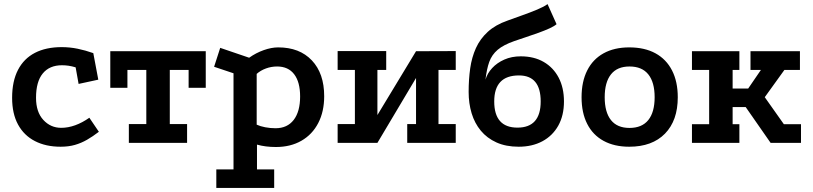

<svg xmlns="http://www.w3.org/2000/svg" viewBox="-20 -698 3971 938"><path d="M349.5 -369Q331 -374.5 315 -376.9Q299 -379.2 282.8 -379.2Q221.8 -379.2 188.9 -339.1Q156 -299 156 -220.2Q156 -151 191.6 -112.2Q227.2 -73.5 279.2 -73.5Q312.5 -73.5 347.5 -86.1Q382.5 -98.8 416.5 -122.8L463 -54.2Q433.5 -31.5 405.2 -15.2Q377 1 346 9.9Q315 18.8 276 18.8Q203.8 18.8 150.5 -8.8Q97.2 -36.2 68.2 -89.4Q39.2 -142.5 39.2 -220.2Q39.2 -301.2 67.9 -356.5Q96.5 -411.8 150.6 -439.8Q204.8 -467.8 281.5 -467.8Q320.8 -467.8 358.9 -460Q397 -452.2 435.8 -438.5L460.2 -308.8L364 -288Z M518.8 -447.8H985.2V-269H901.5V-356.5H809.5V-92H894V0H609.5V-92H694.8V-356.5H602.5V-269H518.8Z M1036.8 220V129.5H1120.8V-340L1026 -371.8L1055.8 -464.2L1197.2 -416Q1230.8 -439.8 1268.4 -453.1Q1306 -466.5 1339.2 -466.5Q1443.5 -466.5 1503.6 -402.9Q1563.8 -339.2 1563.8 -228Q1563.8 -153 1534.8 -97Q1505.8 -41 1452.6 -10.4Q1399.5 20.2 1327.8 20.2Q1276.8 20.2 1235.5 8.5V129.5H1319.5V220ZM1326 -71.5Q1383.5 -71.5 1414.9 -112.2Q1446.2 -153 1446.2 -226.5Q1446.2 -297.2 1417.2 -335.2Q1388.2 -373.2 1333.8 -373.2Q1305.5 -373.2 1279.1 -363.5Q1252.8 -353.8 1234 -337V-89Q1251 -81 1275.9 -76.2Q1300.8 -71.5 1326 -71.5Z M1629.5 -448.5H1866.8V-356.5H1823.8V-136L2012.5 -447.8L2206.5 -448.5V-356.5H2122.2V-92H2206.5V0H1969.5V-92H2012.5V-317L1823.8 0H1629.5V-92H1713.8V-356.5H1629.5Z M2699 -579.8Q2687.5 -569.8 2664 -559.1Q2640.5 -548.5 2610.2 -537.5Q2580 -526.5 2549.2 -516.5Q2518.5 -506.5 2493 -497.5Q2439.5 -478.8 2411.1 -454.6Q2382.8 -430.5 2370.2 -395.6Q2357.8 -360.8 2351.8 -309Q2360.5 -339.5 2384.4 -365.4Q2408.2 -391.2 2443.9 -407Q2479.5 -422.8 2524 -422.8Q2589 -422.8 2636.2 -395.4Q2683.5 -368 2709.4 -318.5Q2735.2 -269 2735.2 -202.5Q2735.2 -133.8 2707.4 -84.1Q2679.5 -34.5 2629.8 -7.9Q2580 18.8 2514 18.8Q2451.8 18.8 2405.5 -2.1Q2359.2 -23 2329 -59.5Q2298.8 -96 2284.1 -144.5Q2269.5 -193 2269.5 -249Q2269.5 -310 2277.1 -364Q2284.8 -418 2305.1 -463.1Q2325.5 -508.2 2363.1 -542.6Q2400.8 -577 2459.8 -597.5Q2491 -609 2530.4 -622.9Q2569.8 -636.8 2604.1 -651.1Q2638.5 -665.5 2655 -678ZM2515.2 -329.5Q2394.5 -329.5 2394.5 -202.5Q2394.5 -74.5 2508 -74.5Q2621.5 -74.5 2621.5 -202.5Q2621.5 -329.5 2515.2 -329.5Z M3054.1 -466.5Q3129.5 -466.5 3182.4 -437.5Q3235.2 -408.5 3263.2 -353.8Q3291.2 -299.2 3291.2 -222.8Q3291.2 -109.2 3228.8 -45.2Q3166.2 18.8 3054 18.8Q2981 18.8 2928.6 -9.9Q2876.2 -38.5 2848.8 -92.6Q2821.2 -146.6 2821.2 -223Q2821.2 -299.3 2848.8 -353.9Q2876.2 -408.5 2928.6 -437.5Q2981 -466.5 3054.1 -466.5ZM3055.4 -373.2Q2995.2 -373.2 2964.8 -334.6Q2934.2 -296 2934.2 -223Q2934.2 -150 2964.7 -111.5Q2995.2 -73 3055.3 -73Q3116.2 -73 3147.2 -111.5Q3178.2 -150 3178.2 -223Q3178.2 -296 3147.3 -334.6Q3116.4 -373.2 3055.4 -373.2Z M3360.5 -447.8H3592.2V-356.5H3559.2V-265.5H3635.2L3697.5 -356.5H3646.5V-447.8H3888V-356.5H3812.2L3716.2 -223.2L3809.5 -91.2H3893.2V0H3744.8L3623 -175H3559.2V-91.2H3592.2V0H3360.5V-91.2H3444.5V-356.5H3360.5Z"/></svg>

Font: Podkova VF Beta
Style: Regular
Weight: 400
Designer: Ilya Yudin
Foundry: Cyreal (www.cyreal.org)
Version: Version 2.100